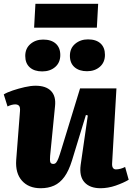

<svg xmlns="http://www.w3.org/2000/svg" viewBox="-21 -985 703 1019"><path d="M-1 -484Q17 -495 47 -505Q77 -515 109.5 -522.5Q142 -530 168 -530Q223 -530 250 -502Q277 -474 271 -421L245 -158Q243 -134 246 -124.5Q249 -115 262 -115Q271 -115 277 -122Q283 -129 289.5 -146Q296 -163 305 -193L404 -516H597L574 -118Q573 -102 578.5 -94Q584 -86 594 -86Q606 -86 619 -89.5Q632 -93 643 -99L662 -31Q649 -23 631 -15Q613 -7 593 0Q573 7 552 10.5Q531 14 513 14Q456 14 427.5 -17.5Q399 -49 407 -109L445 -372L435 -375L361 -133Q344 -78 320.5 -46Q297 -14 266 0Q235 14 195 14Q131 14 95.5 -26Q60 -66 65 -136L85 -394Q87 -416 80 -423.5Q73 -431 60 -431Q52 -431 41.5 -428.5Q31 -426 19 -420ZM113 -688Q113 -728 140.5 -751.5Q168 -775 208 -775Q251 -775 275 -753.5Q299 -732 299 -693Q299 -653 272 -629.5Q245 -606 203 -606Q161 -606 137 -627.5Q113 -649 113 -688ZM350 -689Q350 -729 378 -752.5Q406 -776 446 -776Q489 -776 512.5 -754.5Q536 -733 536 -694Q536 -654 509 -630.5Q482 -607 441 -607Q399 -607 374.5 -628.5Q350 -650 350 -689ZM167 -965H500L493 -838H160Z"/></svg>

Font: Literata 18pt ExtraBold
Style: Italic
Weight: 800
Italic angle: -2°
Designer: Latin by Veronika Burian and Jose Scaglione. Greek by Irene Vlachou. Cyrillic by Vera Evstafieva
Foundry: TypeTogether
Version: Version 3.103;gftools[0.9.29]